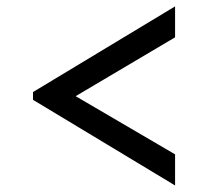

<svg xmlns="http://www.w3.org/2000/svg" viewBox="-20 -605 640 590"><path d="M151.4 -273.3 81.4 -298.3V-322.1L518 -585.4V-490.3ZM518 -35.1 81.4 -298.3V-322.1L151.4 -345.2L518 -130.7Z"/></svg>

Font: BioRhyme ExtraBold
Style: Regular
Weight: 800
Designer: Aoife Mooney
Foundry: Aoife Mooney Type
Version: Version 1.600;gftools[0.9.33]